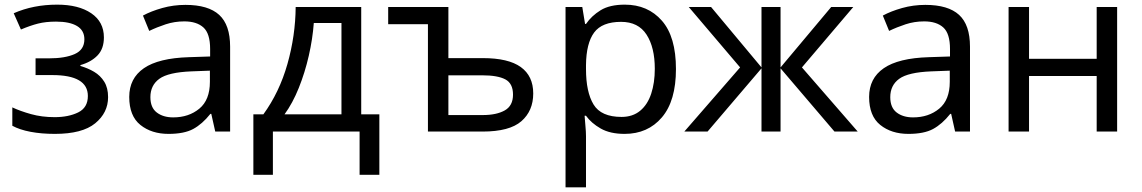

<svg xmlns="http://www.w3.org/2000/svg" viewBox="-20 -566 4911 826"><path d="M226 -546Q318 -546 372.5 -509Q427 -472 427 -405Q427 -356 399.5 -327.5Q372 -299 326 -286V-282Q358 -273 385 -257Q412 -241 428.5 -214.5Q445 -188 445 -148Q445 -81 389.5 -35.5Q334 10 216 10Q158 10 111 1Q64 -8 33 -25V-104Q67 -88 113.5 -75Q160 -62 215 -62Q275 -62 316.5 -82.5Q358 -103 358 -153Q358 -243 205 -243H133V-315H191Q260 -315 301.5 -333.5Q343 -352 343 -397Q343 -435 311.5 -454Q280 -473 221 -473Q177 -473 143.5 -464.5Q110 -456 70 -439L39 -509Q123 -546 226 -546Z M778 -545Q876 -545 923 -502Q970 -459 970 -365V0H906L889 -76H885Q850 -32 811 -11Q772 10 705 10Q632 10 584 -28.5Q536 -67 536 -149Q536 -229 599 -272.5Q662 -316 793 -320L884 -323V-355Q884 -422 855 -448Q826 -474 773 -474Q731 -474 693 -461.5Q655 -449 622 -433L595 -499Q630 -518 678 -531.5Q726 -545 778 -545ZM883 -262 804 -259Q704 -255 665.5 -227Q627 -199 627 -148Q627 -103 654.5 -82Q682 -61 725 -61Q792 -61 837.5 -98.5Q883 -136 883 -214Z M1534 -536V-74H1612V186H1527V0H1154V186H1070V-74H1113Q1182 -169 1216.5 -290.5Q1251 -412 1252 -536ZM1449 -467H1330Q1325 -399 1308.5 -326.5Q1292 -254 1265.5 -188Q1239 -122 1204 -74H1449Z M1909 -536V-316H2057Q2167 -316 2220.5 -277.5Q2274 -239 2274 -164Q2274 -89 2223 -44.5Q2172 0 2056 0H1821V-462H1650V-536ZM2054 -242H1909V-71H2057Q2116 -71 2151.5 -91Q2187 -111 2187 -159Q2187 -207 2154 -224.5Q2121 -242 2054 -242Z M2668 -546Q2767 -546 2827.5 -477Q2888 -408 2888 -269Q2888 -132 2827.5 -61Q2767 10 2667 10Q2605 10 2564.5 -13Q2524 -36 2501 -68H2495Q2496 -51 2498.5 -25Q2501 1 2501 20V240H2413V-536H2485L2497 -463H2501Q2525 -498 2564 -522Q2603 -546 2668 -546ZM2652 -472Q2570 -472 2536 -426Q2502 -380 2501 -286V-269Q2501 -170 2533.5 -116.5Q2566 -63 2654 -63Q2702 -63 2734 -89.5Q2766 -116 2781.5 -163Q2797 -210 2797 -270Q2797 -362 2761.5 -417Q2726 -472 2652 -472Z M3651 -536 3430 -276 3670 0H3570L3338 -272V0H3256V-272L3024 0H2924L3164 -276L2943 -536H3039L3256 -276V-536H3338V-276L3556 -536Z M3961 -545Q4059 -545 4106 -502Q4153 -459 4153 -365V0H4089L4072 -76H4068Q4033 -32 3994 -11Q3955 10 3888 10Q3815 10 3767 -28.5Q3719 -67 3719 -149Q3719 -229 3782 -272.5Q3845 -316 3976 -320L4067 -323V-355Q4067 -422 4038 -448Q4009 -474 3956 -474Q3914 -474 3876 -461.5Q3838 -449 3805 -433L3778 -499Q3813 -518 3861 -531.5Q3909 -545 3961 -545ZM4066 -262 3987 -259Q3887 -255 3848.5 -227Q3810 -199 3810 -148Q3810 -103 3837.5 -82Q3865 -61 3908 -61Q3975 -61 4020.5 -98.5Q4066 -136 4066 -214Z M4407 -536V-313H4698V-536H4786V0H4698V-239H4407V0H4319V-536Z"/></svg>

Font: Apis
Style: Regular
Weight: 400
Designer: Monotype Design Team
Foundry: Monotype Imaging Inc.
Version: Version 2.000; build 0001